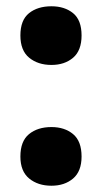

<svg xmlns="http://www.w3.org/2000/svg" viewBox="-20 -580 325 612"><path d="M45 -467Q45 -516 72.5 -538Q100 -560 144 -560Q186 -560 213 -538Q240 -516 240 -467Q240 -419 213 -396Q186 -373 144 -373Q101 -373 73 -396Q45 -419 45 -467ZM45 -81Q45 -130 72.5 -152.5Q100 -175 144 -175Q186 -175 213 -152.5Q240 -130 240 -81Q240 -34 213 -11Q186 12 144 12Q101 12 73 -11Q45 -34 45 -81Z"/></svg>

Font: Noto Sans Hebrew SemiCondensed Black
Style: Regular
Weight: 900
Width: 4
Designer: Ben Nathan
Foundry: Google LLC
Version: Version 3.001; ttfautohint (v1.8.4.7-5d5b)